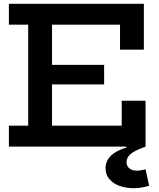

<svg xmlns="http://www.w3.org/2000/svg" viewBox="-20 -775 842 1015"><path d="M530.5 -432V-329H197.5V-432ZM623.5 -242.5H749.5V0H27V-110.5H129V-644.5H27V-755H740.5V-512.5H614.5V-644.5H255V-110.5H623.5ZM749.5 120 768.5 207.5Q756 210.5 734.8 215.2Q713.5 220 687.5 220Q647 220 613 208Q579 196 558.5 172.2Q538 148.5 538 114Q538 77.5 564.5 50Q591 22.5 649.5 4V-34L750 0Q694.5 19.5 671.8 38.2Q649 57 649 81.5Q649 102 662.8 114.5Q676.5 127 703.5 127Q716 127 727.8 124.8Q739.5 122.5 749.5 120Z"/></svg>

Font: Hepta Slab SemiBold
Style: Regular
Weight: 600
Designer: Michael LaGattuta
Foundry: Michael LaGattuta
Version: Version 1.102